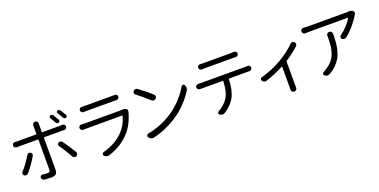

<svg xmlns="http://www.w3.org/2000/svg" viewBox="-18 -1713 5316 2691"><g transform="rotate(-20 2639.5 -367.0)"><path d="M921.9 -711.9Q925.8 -706.1 925.8 -699.2Q925.8 -694.3 923.8 -690.4Q919.9 -678.7 909.2 -673.8Q898.4 -668.9 886.7 -672.9Q875 -676.8 868.2 -688.5Q842.8 -736.3 818.4 -772.5Q811.5 -781.2 814.5 -792Q817.4 -802.7 828.1 -807.6Q835 -810.5 841.8 -810.5Q846.7 -810.5 851.6 -808.6Q863.3 -805.7 871.1 -794.9Q899.4 -752 921.9 -711.9ZM802.7 -681.6Q808.6 -671.9 804.7 -660.2Q800.8 -648.4 789.1 -643.6Q778.3 -638.7 766.6 -643.1Q754.9 -647.5 749 -658.2Q724.6 -703.1 699.2 -744.1Q692.4 -752.9 695.8 -763.7Q699.2 -774.4 709 -779.3Q715.8 -782.2 722.7 -782.2Q728.5 -782.2 733.4 -780.3Q746.1 -776.4 752.9 -765.6Q778.3 -725.6 802.7 -681.6ZM218.8 -366.2Q226.6 -380.9 241.7 -385.7Q256.8 -390.6 271.5 -383.8Q286.1 -377 291 -361.8Q295.9 -346.7 288.1 -333Q230.5 -231.4 141.6 -124Q129.9 -110.4 112.3 -107.4Q109.4 -107.4 106.4 -107.4Q91.8 -107.4 80.1 -115.2Q64.5 -126 64.5 -144.5Q64.5 -158.2 74.2 -168.9Q157.2 -258.8 218.8 -366.2ZM785.2 -521.5H527.3Q520.5 -521.5 520.5 -513.7V-37.1Q520.5 2.9 499.5 22.9Q478.5 43 434.6 43Q388.7 43 332 39.1Q315.4 38.1 302.7 25.9Q290 13.7 288.1 -3.9Q287.1 -18.6 297.9 -29.3Q308.6 -40 324.2 -38.1Q369.1 -32.2 400.4 -32.2Q439.5 -32.2 439.5 -70.3V-513.7Q439.5 -521.5 431.6 -521.5H161.1Q139.6 -521.5 118.2 -520.5Q117.2 -520.5 116.2 -520.5Q100.6 -520.5 88.9 -531.2Q76.2 -543 76.2 -559.6Q76.2 -577.1 88.9 -587.9Q100.6 -598.6 115.2 -598.6Q117.2 -598.6 118.2 -598.6Q139.6 -596.7 161.1 -596.7H431.6Q439.5 -596.7 439.5 -604.5V-700.2L438.5 -727.5Q438.5 -744.1 449.2 -756.8Q460.9 -771.5 479.5 -771.5Q498 -771.5 509.8 -756.8Q521.5 -744.1 521.5 -727.5L520.5 -699.2V-604.5Q520.5 -596.7 527.3 -596.7H784.2Q805.7 -596.7 825.2 -597.7Q826.2 -597.7 827.1 -597.7Q842.8 -597.7 854.5 -587.9Q866.2 -577.1 866.2 -560.5Q866.2 -543.9 854.5 -532.2Q841.8 -520.5 826.2 -520.5Q825.2 -520.5 825.2 -520.5Q810.5 -521.5 785.2 -521.5ZM679.7 -334Q673.8 -342.8 673.8 -353.5Q673.8 -356.4 673.8 -360.4Q676.8 -375 690.4 -381.8Q700.2 -387.7 711.9 -387.7Q716.8 -387.7 721.7 -386.7Q738.3 -382.8 748 -370.1Q810.5 -287.1 876 -175.8Q881.8 -166 881.8 -155.3Q881.8 -149.4 880.9 -143.6Q876 -127 860.4 -118.2Q850.6 -113.3 840.8 -113.3Q835 -113.3 829.1 -115.2Q812.5 -120.1 803.7 -135.7Q741.2 -251 679.7 -334Z M1681.6 -509.8Q1688.5 -510.7 1695.3 -510.7Q1725.6 -510.7 1743.2 -499Q1760.7 -488.3 1760.7 -467.8Q1760.7 -459 1757.8 -450.2Q1710 -274.4 1612.3 -168Q1491.2 -35.2 1299.8 27.3Q1289.1 31.2 1278.3 31.2Q1268.6 31.2 1258.8 28.3Q1238.3 21.5 1223.6 5.9Q1212.9 -6.8 1217.8 -22Q1222.7 -37.1 1238.3 -41Q1428.7 -91.8 1544.9 -212.9Q1627.9 -300.8 1662.1 -426.8Q1662.1 -429.7 1660.6 -431.6Q1659.2 -433.6 1656.2 -433.6H1132.8Q1109.4 -433.6 1077.1 -432.6Q1077.1 -432.6 1076.2 -432.6Q1059.6 -432.6 1047.9 -444.3Q1035.2 -456.1 1035.2 -472.7Q1035.2 -490.2 1047.9 -501Q1059.6 -511.7 1074.2 -511.7Q1076.2 -511.7 1077.1 -510.7Q1107.4 -508.8 1132.8 -508.8H1659.2Q1671.9 -508.8 1681.6 -509.8ZM1166 -664.1Q1165 -664.1 1164.1 -664.1Q1148.4 -664.1 1136.7 -674.8Q1125 -686.5 1125 -703.1Q1125 -719.7 1136.7 -730.5Q1148.4 -741.2 1163.1 -741.2Q1165 -741.2 1166 -741.2Q1186.5 -740.2 1214.8 -740.2H1607.4Q1635.7 -740.2 1657.2 -741.2Q1658.2 -741.2 1659.2 -741.2Q1674.8 -741.2 1686.5 -730.5Q1698.2 -719.7 1698.2 -703.1Q1698.2 -686.5 1686.5 -674.8Q1674.8 -664.1 1658.2 -664.1Q1658.2 -664.1 1657.2 -664.1Q1632.8 -665 1606.4 -665H1214.8Q1189.5 -665 1166 -664.1Z M1932.6 -647.5Q1918.9 -657.2 1917.5 -673.8Q1916 -690.4 1926.8 -702.1Q1939.5 -715.8 1957 -717.8Q1960 -717.8 1962.9 -717.8Q1977.5 -717.8 1989.3 -709Q2088.9 -637.7 2177.7 -556.6Q2192.4 -543.9 2192.4 -525.4Q2192.4 -506.8 2178.7 -494.1Q2166 -481.4 2147.5 -481.4Q2128.9 -481.4 2115.2 -494.1Q2026.4 -578.1 1932.6 -647.5ZM1970.7 8.8Q1962.9 10.7 1955.1 10.7Q1941.4 10.7 1928.7 4.9Q1908.2 -2.9 1896.5 -22.5Q1890.6 -30.3 1890.6 -39.1Q1890.6 -45.9 1893.6 -51.8Q1900.4 -68.4 1918 -71.3Q2106.4 -107.4 2269.5 -209Q2367.2 -270.5 2448.7 -357.4Q2530.3 -444.3 2581.1 -534.2Q2588.9 -546.9 2604.5 -547.9Q2604.5 -547.9 2605.5 -547.9Q2620.1 -547.9 2627.9 -534.2Q2639.6 -512.7 2639.6 -492.2Q2639.6 -470.7 2627 -450.2Q2570.3 -360.4 2491.2 -278.8Q2412.1 -197.3 2315.4 -136.7Q2240.2 -88.9 2155.3 -51.3Q2070.3 -13.7 1970.7 8.8Z M3382.8 -660.2H2978.5Q2953.1 -660.2 2929.7 -659.2Q2928.7 -659.2 2927.7 -659.2Q2912.1 -659.2 2900.4 -669.9Q2887.7 -681.6 2887.7 -698.2Q2887.7 -714.8 2900.4 -726.6Q2911.1 -736.3 2925.8 -736.3Q2927.7 -736.3 2929.7 -736.3Q2955.1 -734.4 2977.5 -734.4H3382.8Q3407.2 -734.4 3434.6 -736.3Q3436.5 -736.3 3437.5 -736.3Q3452.1 -736.3 3463.9 -725.6Q3475.6 -714.8 3475.6 -698.2Q3475.6 -681.6 3463.9 -669.9Q3452.1 -659.2 3435.5 -659.2Q3435.5 -659.2 3434.6 -659.2Q3408.2 -660.2 3382.8 -660.2ZM2855.5 -484.4H3509.8Q3528.3 -484.4 3546.9 -485.4Q3547.9 -485.4 3548.8 -485.4Q3564.5 -485.4 3575.2 -474.6Q3587.9 -463.9 3587.9 -447.3Q3587.9 -430.7 3575.2 -418.9Q3563.5 -407.2 3547.9 -407.2Q3546.9 -407.2 3545.9 -407.2Q3525.4 -408.2 3509.8 -408.2H3245.1Q3238.3 -408.2 3237.3 -400.4Q3232.4 -233.4 3178.7 -134.8Q3156.2 -92.8 3114.3 -50.3Q3072.3 -7.8 3021.5 24.4Q3005.9 34.2 2987.3 34.2Q2985.4 34.2 2982.4 34.2Q2961.9 32.2 2945.3 19.5Q2932.6 10.7 2934.1 -4.4Q2935.5 -19.5 2949.2 -26.4Q3046.9 -80.1 3096.7 -160.2Q3148.4 -242.2 3154.3 -400.4Q3155.3 -408.2 3147.5 -408.2H2855.5Q2825.2 -408.2 2810.5 -408.2Q2809.6 -408.2 2809.6 -408.2Q2793 -408.2 2781.2 -418.9Q2768.6 -430.7 2768.6 -447.3Q2768.6 -463.9 2781.2 -475.6Q2792 -485.4 2807.6 -485.4Q2808.6 -485.4 2810.5 -485.4Q2833 -484.4 2855.5 -484.4Z M4218.8 -571.3Q4231.4 -584 4248 -585Q4250 -585 4251 -585Q4266.6 -585 4278.3 -573.2Q4292 -560.5 4292 -543Q4292 -525.4 4279.3 -513.7Q4196.3 -435.5 4088.9 -367.2Q4082 -363.3 4082 -355.5V-8.8L4083 33.2Q4083 50.8 4071.3 63.5Q4059.6 77.1 4041 77.1Q4022.5 77.1 4010.7 63.5Q3998 50.8 3998 33.2L3999 -8.8V-307.6Q3999 -310.5 3997.1 -311.5Q3995.1 -312.5 3993.2 -311.5Q3861.3 -243.2 3725.6 -199.2Q3717.8 -196.3 3710 -196.3Q3700.2 -196.3 3690.4 -200.2Q3673.8 -207 3664.1 -223.6Q3659.2 -231.4 3659.2 -239.3Q3659.2 -245.1 3662.1 -252Q3668 -265.6 3683.6 -269.5Q3843.8 -312.5 3989.3 -397.5Q4052.7 -433.6 4114.7 -480.5Q4176.8 -527.3 4218.8 -571.3Z M4742.2 -501Q4742.2 -518.6 4753.9 -530.3Q4765.6 -543.9 4784.2 -543.9Q4802.7 -543.9 4815.4 -531.2Q4828.1 -517.6 4828.1 -500Q4828.1 -499 4828.1 -499Q4827.1 -422.9 4822.3 -367.2Q4817.4 -311.5 4802.2 -252.9Q4787.1 -194.3 4761.7 -149.9Q4736.3 -105.5 4693.8 -63Q4651.4 -20.5 4591.8 14.6Q4576.2 23.4 4558.6 23.4Q4554.7 23.4 4551.8 23.4Q4530.3 20.5 4513.7 6.8Q4501 -2.9 4503.4 -18.6Q4505.9 -34.2 4520.5 -41Q4544.9 -52.7 4565.4 -67.4Q4611.3 -94.7 4644 -129.9Q4676.8 -165 4695.3 -201.7Q4713.9 -238.3 4725.1 -285.2Q4736.3 -332 4739.7 -374.5Q4743.2 -417 4743.2 -471.7ZM5145.5 -718.8Q5149.4 -718.8 5153.3 -718.8Q5182.6 -718.8 5203.1 -699.2Q5214.8 -688.5 5214.8 -671.9Q5214.8 -659.2 5207 -649.4Q5203.1 -643.6 5201.2 -639.6Q5168 -583 5110.4 -513.2Q5052.7 -443.4 4985.4 -389.6Q4971.7 -377.9 4954.1 -377.9Q4953.1 -377.9 4952.1 -377.9Q4933.6 -378.9 4918.9 -390.6Q4907.2 -400.4 4907.7 -415.5Q4908.2 -430.7 4920.9 -440.4Q4975.6 -479.5 5025.9 -535.2Q5076.2 -590.8 5100.6 -634.8Q5101.6 -636.7 5100.1 -638.7Q5098.6 -640.6 5096.7 -640.6H4535.2Q4501 -640.6 4465.8 -638.7Q4463.9 -638.7 4462.9 -638.7Q4446.3 -638.7 4434.6 -649.4Q4420.9 -662.1 4420.9 -680.2Q4420.9 -698.2 4434.6 -710Q4446.3 -720.7 4461.9 -720.7Q4463.9 -720.7 4465.8 -720.7Q4504.9 -716.8 4535.2 -716.8H5108.4Q5123 -716.8 5145.5 -718.8Z"/></g></svg>

Font: Gen Jyuu Gothic P Regular
Style: Regular
Weight: 400
Designer: [Source Han Sans]
Ryoko NISHIZUKA  (kana & ideographs); Paul D. Hunt (Latin, Greek & Cyrillic); Wenlong ZHANG  (bopomofo
Version: Version 1.002.20150607